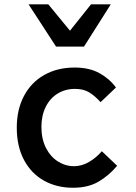

<svg xmlns="http://www.w3.org/2000/svg" viewBox="-20 -876 640 904"><path d="M59 -275Q59 -360 92.8 -424Q126.5 -488 188.2 -523Q250 -558 331.5 -558Q400 -558 447.8 -531.8Q495.5 -505.5 526 -464L453.5 -395Q426 -425.5 399.2 -441.5Q372.5 -457.5 333 -457.5Q287 -457.5 251 -435.2Q215 -413 195 -372.2Q175 -331.5 175 -278Q175 -222 196.2 -180Q217.5 -138 252.8 -115.8Q288 -93.5 328.5 -93.5Q365 -93.5 399.2 -113.5Q433.5 -133.5 459.5 -164L531.5 -95.5Q493 -49.5 444 -20.8Q395 8 324 8Q247 8 187 -25.5Q127 -59 93 -123Q59 -187 59 -275ZM114.5 -855.5H207.5L309.5 -731.5L408.5 -855.5H501.5L375.5 -656.5H244Z"/></svg>

Font: JuliaMono SemiBold
Style: Regular
Weight: 600
Monospace: yes
Designer: cormullion
Foundry: corm
Version: Version 0.055; ttfautohint (v1.8.4)